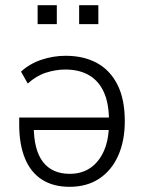

<svg xmlns="http://www.w3.org/2000/svg" viewBox="-20 -712 559 740"><path d="M248 8Q185 8 141.5 -20Q98 -48 76 -102Q54 -156 54 -232V-259H416V-211H92L110 -228Q110 -134 145.5 -88Q181 -42 249 -42Q295 -42 328.5 -65Q362 -88 381 -131.5Q400 -175 400 -238V-247Q400 -314 380 -357.5Q360 -401 322.5 -422.5Q285 -444 232 -444Q195 -444 157.5 -432Q120 -420 87 -390L61 -436Q95 -467 140.5 -482Q186 -497 233 -497Q303 -497 354 -469Q405 -441 433 -385Q461 -329 461 -245Q461 -169 435.5 -112Q410 -55 362.5 -23.5Q315 8 248 8ZM285 -619V-692H359V-619ZM125 -619V-692H199V-619Z"/></svg>

Font: Nunito Sans 10pt SemiCondensed Light
Style: Regular
Weight: 300
Width: 4
Designer: Vernon Adams
Foundry: Vernon Adams
Version: Version 3.101;gftools[0.9.27]